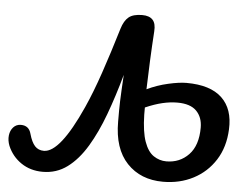

<svg xmlns="http://www.w3.org/2000/svg" viewBox="-57 -919 1277 997"><g transform="rotate(5 581.5 -420.0)"><path d="M200 8Q136 8 88 -24.5Q40 -57 17 -111Q6 -139 9 -165Q12 -191 27.5 -208Q43 -225 67 -225Q109 -225 120 -183Q132 -140 150 -120.5Q168 -101 197 -101Q281 -101 391 -346Q427 -426 463 -531.5Q499 -637 538 -767Q551 -810 574.5 -829Q598 -848 645 -848Q682 -848 699.5 -829Q717 -810 714 -769Q709 -693 705.5 -615Q702 -537 700 -466Q752 -491 809.5 -504Q867 -517 904 -517Q1029 -517 1089.5 -459.5Q1150 -402 1145 -296Q1141 -203 1098 -135.5Q1055 -68 984.5 -31.5Q914 5 827 5Q710 5 639 -70Q568 -145 568 -286Q568 -320 568 -344.5Q568 -369 569 -393.5Q570 -418 571.5 -450Q573 -482 576 -530Q545 -418 509 -320.5Q473 -223 428.5 -149Q384 -75 328 -33.5Q272 8 200 8ZM700 -333Q702 -244 720 -193.5Q738 -143 768.5 -122.5Q799 -102 835 -102Q905 -102 951.5 -150.5Q998 -199 998 -292Q998 -346 966 -378.5Q934 -411 866 -411Q829 -411 788.5 -401.5Q748 -392 700 -371Q700 -351 700 -333Z"/></g></svg>

Font: Pacifico
Style: Regular
Weight: 400
Designer: Vernon Adams
Foundry: Vernon Adams
Version: Version 3.010; ttfautohint (v1.8.4.7-5d5b)